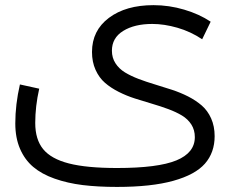

<svg xmlns="http://www.w3.org/2000/svg" viewBox="-20 -507 922 753"><path d="M439 226.1Q363.8 226.1 304.2 218.8Q244.6 211.4 194.1 193.6Q143.6 175.8 110.4 147.7Q77.1 119.6 58.6 76.7Q40 33.7 40 -22.9Q40 -97.2 58.1 -175.8L133.8 -159.2Q118.2 -89.8 118.2 -24.9Q118.2 40 149.4 78.1Q180.7 116.2 250.2 134Q319.8 151.9 439 151.9Q599.1 151.9 671.6 122.1Q744.1 92.3 744.1 30.8Q744.1 2.9 730.5 -18.6Q716.8 -40 693.6 -54Q670.4 -67.9 640.1 -79.1Q609.9 -90.3 576.4 -100.1Q543 -109.9 509.5 -120.6Q476.1 -131.3 445.6 -146.7Q415 -162.1 391.8 -182.1Q368.7 -202.1 354.7 -233.2Q340.8 -264.2 340.8 -303.2Q340.8 -387.2 407.2 -437Q473.6 -486.8 582 -486.8Q643.1 -486.8 702.4 -469.2Q761.7 -451.7 806.2 -421.9L772.9 -353Q727.5 -383.3 675.8 -398.2Q624 -413.1 577.1 -413.1Q507.3 -413.1 463.1 -385.7Q418.9 -358.4 418.9 -308.1Q418.9 -280.3 432.9 -258.8Q446.8 -237.3 470 -223.1Q493.2 -209 523.4 -197.5Q553.7 -186 587.2 -176Q620.6 -166 654.1 -155Q687.5 -144 717.8 -128.7Q748 -113.3 771.2 -93.3Q794.4 -73.2 808.1 -42.5Q821.8 -11.7 821.8 26.9Q821.8 91.3 783.7 134.8Q745.6 178.2 659.7 202.1Q573.7 226.1 439 226.1Z"/></svg>

Font: Montserrat-Arabic Light
Style: Regular
Weight: 300
Designer: Mohamed Gaber
Foundry: Kief Type Foundry
Version: Version 5.008;PS 005.008;hotconv 1.0.88;makeotf.lib2.5.64775